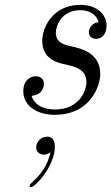

<svg xmlns="http://www.w3.org/2000/svg" viewBox="-20 -462 459 791"><path d="M102 303C102 306 104 309 108 309C125 309 206 222 206 142C206 107 187 101 174 101C149 101 129 123 129 145C129 163 143 175 160 175C166 175 174 175 188 165C167 260 102 289 102 303ZM76 -86C76 -25 134 11 205 11C355 11 393 -111 393 -157C393 -244 315 -262 274 -271C246 -277 210 -285 210 -328C210 -352 231 -420 311 -420C338 -420 375 -410 386 -371C354 -367 346 -340 346 -330C346 -319 352 -302 376 -302C393 -302 419 -314 419 -357C419 -403 378 -442 312 -442C195 -442 154 -346 154 -294C154 -217 219 -203 247 -197C291 -187 336 -177 336 -123C336 -91 309 -11 206 -11C184 -11 126 -16 110 -67C161 -72 161 -114 161 -116C161 -135 148 -148 127 -148C104 -148 76 -131 76 -86Z"/></svg>

Font: CMU Serif
Style: Italic
Weight: 500
Italic angle: -14.04°
Version: Version 0.7.0